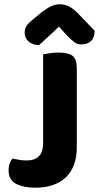

<svg xmlns="http://www.w3.org/2000/svg" viewBox="-20 -861 461 895"><path d="M338 -174Q338 -84 287.5 -35Q237 14 144 14Q90 14 55 -4Q20 -22 20 -67Q20 -86 25.5 -100Q31 -114 38 -122Q56 -118 71.5 -115.5Q87 -113 104 -113Q181 -113 181 -193V-608Q192 -610 212.5 -613Q233 -616 253 -616Q298 -616 318 -601Q338 -586 338 -542ZM255 -737Q232 -716 208.5 -693.5Q185 -671 162 -651Q133 -651 114 -667Q95 -683 95 -708Q95 -728 104.5 -741.5Q114 -755 138 -774L173 -803Q199 -823 218.5 -832Q238 -841 257 -841Q281 -841 300.5 -831.5Q320 -822 340 -802L421 -718Q421 -686 404.5 -670Q388 -654 359 -654Q340 -654 325 -665.5Q310 -677 287 -701Z"/></svg>

Font: Baloo Paaji 2
Style: Bold
Weight: 700
Designer: Shuchita Grover, Noopur Datye and Ek Type
Foundry: Ek Type
Version: Version 1.640;hotconv 1.0.111;makeotfexe 2.5.65597; ttfautoh